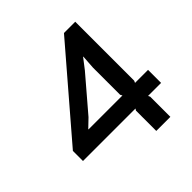

<svg xmlns="http://www.w3.org/2000/svg" viewBox="-206 -983 1156 1156"><g transform="rotate(-45 372.5 -405.0)"><path d="M705 -184H594L600 -172V0H480V-173L487 -184H40V-270L504 -810H600V-308L594 -295H705ZM487 -295 480 -308V-539L486 -627H484L434 -562L250 -347L198 -297V-295Z"/></g></svg>

Font: Sinkin Sans 500 Medium
Style: 500 Medium
Weight: 500
Designer: Keith Bates
Foundry: K-Type
Version: Sinkin Sans (version 1.0)  by Keith Bates   •   © 2014   www